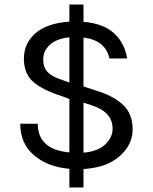

<svg xmlns="http://www.w3.org/2000/svg" viewBox="-20 -733 672 844"><path d="M417 -330Q486 -307 524.5 -268.5Q563 -230 563 -163.5Q563 -97 506 -46.5Q449 4 347 10V91H285V9Q190 1 129.5 -50.5Q69 -102 69 -189H146Q146 -76 285 -63V-298L253 -310Q170 -336 127.5 -372Q85 -408 85 -475Q85 -542 135.5 -586.5Q186 -631 285 -638V-713H347V-637Q434 -630 481 -587Q528 -544 539 -476H461Q444 -556 347 -568V-353ZM475 -167Q475 -241 383 -270L347 -282V-62Q410 -67 442.5 -98Q475 -129 475 -167ZM255 -381 285 -370V-569Q228 -563 199 -536Q170 -509 170 -472.5Q170 -436 190 -415.5Q210 -395 255 -381Z"/></svg>

Font: Karla
Style: Regular
Weight: 400
Designer: Jonathan Pinhorn
Version: Version 1.000